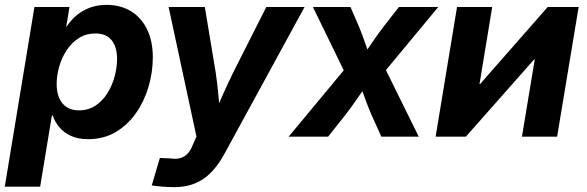

<svg xmlns="http://www.w3.org/2000/svg" viewBox="-41 -558 2395 784"><path d="M-21.5 204.1 99.6 -529.3H242.7L229.5 -449.7H231.4Q248.5 -476.1 272.2 -495.8Q295.9 -515.6 326.7 -526.9Q357.4 -538.1 394.5 -538.1Q450.7 -538.1 493.2 -512.5Q535.6 -486.8 559.3 -438.7Q583 -390.6 583 -323.2Q583 -264.2 565.9 -205.1Q548.8 -146 515.1 -97.4Q481.4 -48.8 432.4 -19.3Q383.3 10.3 318.4 10.3Q277.8 10.3 248.8 -3.2Q219.7 -16.6 201.4 -38.3Q183.1 -60.1 174.3 -86.4H170.9L123 204.1ZM281.2 -107.4Q320.3 -107.4 349.4 -127Q378.4 -146.5 397.9 -178Q417.5 -209.5 427.2 -246.3Q437 -283.2 437 -317.9Q437 -366.7 414.6 -394Q392.1 -421.4 349.1 -421.4Q311 -421.4 281.5 -402.8Q252 -384.3 231.7 -353.8Q211.4 -323.2 200.9 -286.6Q190.4 -250 190.4 -214.4Q190.4 -164.6 214.1 -136Q237.8 -107.4 281.2 -107.4Z M578.6 199.2 611.8 86.9 655.8 88.9Q678.2 92.3 695.1 87.6Q711.9 83 724.6 69.8Q737.3 56.6 746.1 33.7L761.2 -0.5L647.5 -529.3H795.4L839.8 -261.7Q847.2 -212.9 851.3 -163.6Q855.5 -114.3 860.4 -63H822.3Q843.8 -114.3 865.5 -163.6Q887.2 -212.9 911.1 -261.7L1046.4 -529.3H1202.6L874 72.8Q850.6 115.7 821.5 145.5Q792.5 175.3 755.6 190.7Q718.8 206.1 672.4 206.1Q647 206.1 622.3 204.1Q597.7 202.1 578.6 199.2Z M1137.7 0 1398.9 -314.5 1383.3 -228.5 1236.8 -529.3H1390.1L1424.3 -450.7Q1439.5 -413.6 1451.4 -378.2Q1463.4 -342.8 1476.1 -308.6H1425.8Q1450.7 -342.8 1474.4 -378.2Q1498 -413.6 1526.4 -450.7L1587.9 -529.3H1748.5L1498.5 -228L1514.2 -313.5L1668.9 0H1516.1L1475.6 -89.8Q1460 -126 1447.8 -160.9Q1435.5 -195.8 1422.4 -229.5H1469.2Q1445.3 -195.8 1421.6 -160.9Q1397.9 -126 1370.1 -89.8L1298.8 0Z M2233.9 0H2090.3L2142.6 -315.4H2140.1L1861.3 0H1737.8L1825.2 -529.3H1968.8L1917 -214.8H1919.4L2195.3 -529.3H2321.8Z"/></svg>

Font: Inter 24pt
Style: Bold Italic
Weight: 700
Italic angle: -9.3988°
Version: Version 4.001;git-66647c0bb